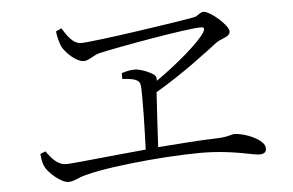

<svg xmlns="http://www.w3.org/2000/svg" viewBox="-45 -708 1091 716"><g transform="rotate(-5 500.0 -350.0)"><path d="M88 -169C91 -143 94 -129 101 -117C112 -97 156 -56 184 -56C207 -56 219 -69 254 -77C361 -105 617 -126 727 -120C820 -115 879 -96 902 -96C919 -96 928 -102 928 -117C928 -150 853 -180 815 -180C804 -180 791 -171 751 -170C683 -168 605 -162 528 -156C532 -228 537 -318 540 -361C645 -422 741 -497 779 -526C797 -539 831 -542 831 -563C831 -586 765 -644 740 -644C726 -644 719 -630 703 -627C653 -617 325 -568 276 -568C243 -568 222 -606 207 -629L186 -619C189 -593 196 -573 201 -561C213 -538 252 -500 280 -500C299 -500 317 -518 339 -524C416 -542 673 -587 722 -587C738 -588 741 -583 732 -567C708 -530 626 -460 545 -403L544 -416C541 -432 487 -452 466 -452C450 -452 433 -448 417 -443V-421C460 -418 482 -414 484 -389C487 -343 484 -228 481 -151C336 -138 207 -123 182 -123C149 -123 127 -150 108 -177Z"/></g></svg>

Font: Noto Serif CJK TC Light
Style: Regular
Weight: 300
Designer: Ryoko NISHIZUKA 西塚涼子 (kana & ideographs); Frank Grießhammer (Latin, Greek & Cyrillic); Wenlong ZHANG 张文龙 (bopomofo); San
Foundry: Adobe
Version: Version 2.001;hotconv 1.1.0;makeotfexe 2.6.0